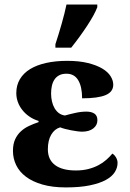

<svg xmlns="http://www.w3.org/2000/svg" viewBox="-20 -816 575 846"><path d="M205.1 -403.8Q205.1 -385.7 209 -368.9Q212.9 -352.1 220.7 -338.9Q228.5 -325.7 239.7 -317.4Q251 -309.1 266.1 -307.1Q287.1 -313 312.3 -318.6Q337.4 -324.2 360.8 -324.2Q382.8 -324.2 396 -315.4Q409.2 -306.6 409.2 -286.1Q409.2 -264.2 390.9 -250Q372.6 -235.8 341.8 -235.8Q333.5 -235.8 320.6 -237.5Q307.6 -239.3 293.5 -241.9Q279.3 -244.6 266.4 -248Q253.4 -251.5 245.1 -254.9Q220.2 -247.6 205.6 -222.4Q190.9 -197.3 190.9 -158.2Q190.9 -112.3 222.7 -88.6Q254.4 -64.9 314 -64.9Q344.7 -64.9 369.4 -71.3Q394 -77.6 413.8 -88.1Q433.6 -98.6 448.7 -112.1Q463.9 -125.5 475.1 -139.2Q483.9 -134.3 491 -122.6Q498 -110.8 498 -98.1Q498 -77.1 485.8 -57.6Q473.6 -38.1 446.5 -23.2Q419.4 -8.3 376 0.7Q332.5 9.8 270 9.8Q210.9 9.8 167 -2.9Q123 -15.6 94.2 -37.4Q65.4 -59.1 51.3 -88.4Q37.1 -117.7 37.1 -150.9Q37.1 -181.2 46.6 -201.9Q56.2 -222.7 71.8 -237.1Q87.4 -251.5 107.7 -261Q127.9 -270.5 149.9 -277.8V-283.2Q127.4 -290 109.4 -302.5Q91.3 -314.9 78.4 -331.3Q65.4 -347.7 58.6 -366.7Q51.8 -385.7 51.8 -405.8Q51.8 -440.4 67.6 -467Q83.5 -493.7 112.5 -511.5Q141.6 -529.3 183.1 -538.6Q224.6 -547.9 275.9 -547.9Q329.1 -547.9 367.4 -538.3Q405.8 -528.8 430.7 -513.9Q455.6 -499 467.3 -480.2Q479 -461.4 479 -442.9Q479 -411.1 445.3 -397Q411.6 -382.8 341.8 -382.8Q341.8 -433.6 324.7 -462.4Q307.6 -491.2 272.9 -491.2Q253.4 -491.2 240.5 -484.1Q227.5 -477.1 219.7 -465.1Q211.9 -453.1 208.5 -437.3Q205.1 -421.4 205.1 -403.8ZM224.1 -621.1Q238.3 -664.1 252 -712.2Q265.6 -760.3 272.9 -795.9H408.7V-784.2Q396.5 -752 364.3 -702.9Q332 -653.8 293.9 -606H224.1Z"/></svg>

Font: Droid Serif
Style: Bold
Weight: 700
Designer: Monotype Design team
Foundry: Monotype Imaging Inc.
Version: Version 1.03